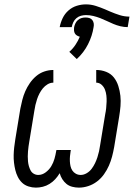

<svg xmlns="http://www.w3.org/2000/svg" viewBox="-20 -850 640 878"><path d="M144 8Q127 8 110 2.5Q93 -3 81 -14.5Q69 -26 61.5 -41Q54 -56 50 -72.5Q46 -89 44 -106.5Q42 -124 42.5 -141.5Q43 -159 45 -177Q47 -195 50 -213L73 -353Q77 -373 82 -393Q87 -413 95.5 -432.5Q104 -452 116.5 -470Q129 -488 145.5 -502Q162 -516 182.5 -523Q203 -530 224 -530V-472Q210 -472 197.5 -464.5Q185 -457 176 -446Q167 -435 160.5 -422.5Q154 -410 149.5 -396.5Q145 -383 142 -370Q139 -357 137 -343L114 -203Q112 -192 110.5 -180.5Q109 -169 108 -157.5Q107 -146 107 -135Q107 -124 108 -112.5Q109 -101 112 -90.5Q115 -80 120 -70.5Q125 -61 134.5 -55.5Q144 -50 155 -50Q173 -50 189 -62Q205 -74 214.5 -90Q224 -106 229 -123.5Q234 -141 237 -159L238 -164H304L303 -159Q301 -147 300 -135.5Q299 -124 299.5 -112.5Q300 -101 302.5 -90Q305 -79 311 -70Q317 -61 327 -55.5Q337 -50 349 -50Q363 -50 376.5 -58Q390 -66 399 -78Q408 -90 414.5 -103.5Q421 -117 425.5 -131Q430 -145 433 -158.5Q436 -172 438 -187L461 -327Q464 -341 465.5 -355.5Q467 -370 467.5 -384.5Q468 -399 466.5 -413Q465 -427 460 -440Q455 -453 444.5 -462.5Q434 -472 420 -472V-530Q444 -530 465.5 -521.5Q487 -513 500.5 -496Q514 -479 521 -457Q528 -435 530.5 -412Q533 -389 531 -365Q529 -341 525 -317L502 -177Q498 -155 492.5 -134Q487 -113 478 -92.5Q469 -72 455.5 -53Q442 -34 423.5 -20Q405 -6 383.5 1Q362 8 341 8Q325 8 310 4Q295 0 284 -9Q273 -18 265 -30.5Q257 -43 253 -58Q244 -43 232.5 -30.5Q221 -18 206.5 -9Q192 0 176 4Q160 8 144 8ZM253 -726Q257 -747 266.5 -767Q276 -787 293 -802Q310 -817 331 -823.5Q352 -830 373 -830Q396 -830 418 -823Q440 -816 461 -807L484 -797Q505 -788 527 -781Q549 -774 572 -774L564 -726Q547 -726 530.5 -730Q514 -734 498.5 -740.5Q483 -747 468.5 -754Q454 -761 438.5 -767Q423 -773 406.5 -777Q390 -781 373 -781Q362 -781 350.5 -778Q339 -775 329.5 -767Q320 -759 315 -748Q310 -737 308 -726ZM331 -580 297 -613Q313 -627 325 -645Q337 -663 345 -682Q338 -684 332 -687.5Q326 -691 322.5 -697Q319 -703 318.5 -710.5Q318 -718 319 -726Q321 -735 325 -743.5Q329 -752 336.5 -758.5Q344 -765 353 -767.5Q362 -770 371 -770Q380 -770 388.5 -767.5Q397 -765 402 -758.5Q407 -752 408.5 -743.5Q410 -735 408 -726Q402 -686 382.5 -647.5Q363 -609 331 -580Z"/></svg>

Font: Iosevka Slab Light Extended
Style: Italic
Weight: 300
Width: 7
Italic angle: -9°
Monospace: yes
Designer: Belleve Invis
Foundry: Belleve Invis
Version: Version 11.1.0; ttfautohint (v1.8.3)